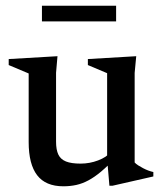

<svg xmlns="http://www.w3.org/2000/svg" viewBox="-20 -642 574 673"><path d="M176.5 -145.5Q176.5 -117 184.5 -100.2Q192.5 -83.5 211.2 -76Q230 -68.5 262.5 -68.5Q294.5 -68.5 324 -79.8Q353.5 -91 367.5 -108.5L385 -89Q357 -59.5 334 -40.2Q311 -21 290 -9.8Q269 1.5 247.8 6.2Q226.5 11 202 11Q140 11 110.2 -27.8Q80.5 -66.5 80.5 -144V-384.5L10.5 -414V-435L181.5 -445L176.5 -387ZM363.5 9 355.5 -85V-385.5L288 -414V-435L457.5 -445L452 -386.5V-72.5Q456.5 -67.5 464.2 -62.5Q472 -57.5 481 -52.8Q490 -48 499.2 -44.5Q508.5 -41 517.5 -39V-23.5L374.5 9ZM127 -567V-622H387V-567Z"/></svg>

Font: Newsreader 24pt Medium
Style: Regular
Weight: 500
Designer: Hugues Gentile
Foundry: Production Type
Version: Version 1.003